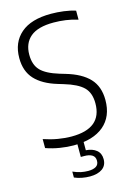

<svg xmlns="http://www.w3.org/2000/svg" viewBox="-140 -820 761 1094"><g transform="rotate(-15 241.0 -272.5)"><path d="M206.5 9Q169 9 126.5 2.2Q84 -4.5 44.5 -18.5V-71.5Q87.5 -57 128.8 -50Q170 -43 208.5 -43Q387.5 -43 387.5 -191Q387.5 -253 353.8 -286.2Q320 -319.5 241 -343L208 -353Q123 -378.5 79 -426Q35 -473.5 35 -551.5Q35 -643.5 95.8 -696.2Q156.5 -749 274.5 -749Q311 -749 349.2 -744Q387.5 -739 418 -729V-676Q382.5 -687 347 -692Q311.5 -697 275.5 -697Q183 -697 139 -660Q95 -623 95 -555Q95 -495.5 126.5 -462.5Q158 -429.5 233.5 -406.5L267 -396.5Q357.5 -370 402.5 -322Q447.5 -274 447.5 -194.5Q447.5 -97 384.8 -44Q322 9 206.5 9ZM250.5 204Q227.5 204 203.8 199.5Q180 195 159.5 186V151Q185.5 162.5 207 166.8Q228.5 171 249 171Q278 171 294.8 160.8Q311.5 150.5 311.5 127.5Q311.5 104 294.5 93.5Q277.5 83 248 83H228V-10H265.5V53.5Q304 56 327.2 75Q350.5 94 350.5 128.5Q350.5 165.5 323.5 184.8Q296.5 204 250.5 204Z"/></g></svg>

Font: Encode Sans SemiCondensed SemiCondensed Light
Style: Regular
Weight: 300
Width: 4
Designer: Multiple Designers
Foundry: Impallari Type
Version: Version 3.000; ttfautohint (v1.8.3) -l 8 -r 50 -G 200 -x 14 